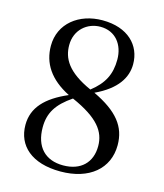

<svg xmlns="http://www.w3.org/2000/svg" viewBox="-113 -832 796 932"><g transform="rotate(15 284.5 -366.0)"><path d="M278 15C423 15 514 -62 514 -180C514 -273 463 -338 339 -397C446 -447 485 -512 485 -579C485 -674 415 -747 287 -747C169 -747 76 -675 76 -563C76 -476 121 -405 222 -354C113 -307 56 -247 56 -160C56 -56 133 15 278 15ZM316 -407C193 -462 161 -523 161 -589C161 -667 220 -714 285 -714C362 -714 405 -655 405 -581C405 -507 379 -456 316 -407ZM246 -343C382 -283 424 -224 424 -151C424 -69 372 -17 283 -17C193 -17 140 -72 140 -170C140 -243 171 -292 246 -343Z"/></g></svg>

Font: Noto Serif CJK SC Medium
Style: Regular
Weight: 500
Designer: Ryoko NISHIZUKA 西塚涼子 (kana & ideographs); Frank Grießhammer (Latin, Greek & Cyrillic); Wenlong ZHANG 张文龙 (bopomofo); San
Foundry: Adobe
Version: Version 2.001;hotconv 1.1.0;makeotfexe 2.6.0